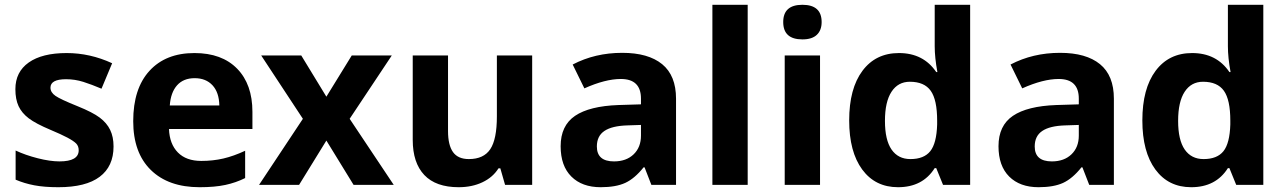

<svg xmlns="http://www.w3.org/2000/svg" viewBox="-20 -780 5427 810"><path d="M459 -162.1Q459 -78.1 400.6 -34.2Q342.3 9.8 226.1 9.8Q166.5 9.8 124.5 1.7Q82.5 -6.3 45.9 -22V-145Q87.4 -125.5 139.4 -112.3Q191.4 -99.1 231 -99.1Q312 -99.1 312 -146Q312 -163.6 301.3 -174.6Q290.5 -185.5 264.2 -199.5Q237.8 -213.4 193.8 -231.9Q130.9 -258.3 101.3 -280.8Q71.8 -303.2 58.3 -332.3Q44.9 -361.3 44.9 -403.8Q44.9 -476.6 101.3 -516.4Q157.7 -556.2 261.2 -556.2Q359.9 -556.2 453.1 -513.2L408.2 -405.8Q367.2 -423.3 331.5 -434.6Q295.9 -445.8 258.8 -445.8Q192.9 -445.8 192.9 -410.2Q192.9 -390.1 214.1 -375.5Q235.4 -360.8 307.1 -332Q371.1 -306.2 400.9 -283.7Q430.7 -261.2 444.8 -231.9Q459 -202.6 459 -162.1Z M801.3 -450.2Q753.9 -450.2 727.1 -420.2Q700.2 -390.1 696.3 -335H905.3Q904.3 -390.1 876.5 -420.2Q848.6 -450.2 801.3 -450.2ZM822.3 9.8Q690.4 9.8 616.2 -63Q542 -135.7 542 -269Q542 -406.2 610.6 -481.2Q679.2 -556.2 800.3 -556.2Q916 -556.2 980.5 -490.2Q1044.9 -424.3 1044.9 -308.1V-235.8H692.9Q695.3 -172.4 730.5 -136.7Q765.6 -101.1 829.1 -101.1Q878.4 -101.1 922.4 -111.3Q966.3 -121.6 1014.2 -144V-28.8Q975.1 -9.3 930.7 0.2Q886.2 9.8 822.3 9.8Z M1257.8 -278.8 1082 -545.9H1251L1356.9 -372.1L1463.9 -545.9H1632.8L1455.1 -278.8L1641.1 0H1471.7L1356.9 -187L1241.7 0H1072.8Z M2110.8 0 2090.8 -69.8H2083Q2059.1 -31.7 2015.1 -11Q1971.2 9.8 1915 9.8Q1818.8 9.8 1770 -41.7Q1721.2 -93.3 1721.2 -189.9V-545.9H1870.1V-227.1Q1870.1 -168 1891.1 -138.4Q1912.1 -108.9 1958 -108.9Q2020.5 -108.9 2048.3 -150.6Q2076.2 -192.4 2076.2 -289.1V-545.9H2225.1V0Z M2728 0 2699.2 -74.2H2695.3Q2657.7 -26.9 2617.9 -8.5Q2578.1 9.8 2514.2 9.8Q2435.5 9.8 2390.4 -35.2Q2345.2 -80.1 2345.2 -163.1Q2345.2 -250 2406 -291.3Q2466.8 -332.5 2589.4 -336.9L2684.1 -339.8V-363.8Q2684.1 -446.8 2599.1 -446.8Q2533.7 -446.8 2445.3 -407.2L2396 -507.8Q2490.2 -557.1 2605 -557.1Q2714.8 -557.1 2773.4 -509.3Q2832 -461.4 2832 -363.8V0ZM2684.1 -252.9 2626.5 -251Q2561.5 -249 2529.8 -227.5Q2498 -206.1 2498 -162.1Q2498 -99.1 2570.3 -99.1Q2622.1 -99.1 2653.1 -128.9Q2684.1 -158.7 2684.1 -208Z M3134.3 0H2985.4V-759.8H3134.3Z M3284.2 -687Q3284.2 -759.8 3365.2 -759.8Q3446.3 -759.8 3446.3 -687Q3446.3 -652.3 3426 -633.1Q3405.8 -613.8 3365.2 -613.8Q3284.2 -613.8 3284.2 -687ZM3439.5 0H3290.5V-545.9H3439.5Z M3768.6 9.8Q3672.4 9.8 3617.4 -64.9Q3562.5 -139.6 3562.5 -272Q3562.5 -406.2 3618.4 -481.2Q3674.3 -556.2 3772.5 -556.2Q3875.5 -556.2 3929.7 -476.1H3934.6Q3923.3 -537.1 3923.3 -585V-759.8H4072.8V0H3958.5L3929.7 -70.8H3923.3Q3872.6 9.8 3768.6 9.8ZM3820.8 -108.9Q3877.9 -108.9 3904.5 -142.1Q3931.2 -175.3 3933.6 -254.9V-271Q3933.6 -358.9 3906.5 -397Q3879.4 -435.1 3818.4 -435.1Q3768.6 -435.1 3741 -392.8Q3713.4 -350.6 3713.4 -270Q3713.4 -189.5 3741.2 -149.2Q3769 -108.9 3820.8 -108.9Z M4575.2 0 4546.4 -74.2H4542.5Q4504.9 -26.9 4465.1 -8.5Q4425.3 9.8 4361.3 9.8Q4282.7 9.8 4237.5 -35.2Q4192.4 -80.1 4192.4 -163.1Q4192.4 -250 4253.2 -291.3Q4314 -332.5 4436.5 -336.9L4531.2 -339.8V-363.8Q4531.2 -446.8 4446.3 -446.8Q4380.9 -446.8 4292.5 -407.2L4243.2 -507.8Q4337.4 -557.1 4452.1 -557.1Q4562 -557.1 4620.6 -509.3Q4679.2 -461.4 4679.2 -363.8V0ZM4531.2 -252.9 4473.6 -251Q4408.7 -249 4377 -227.5Q4345.2 -206.1 4345.2 -162.1Q4345.2 -99.1 4417.5 -99.1Q4469.2 -99.1 4500.2 -128.9Q4531.2 -158.7 4531.2 -208Z M5005.4 9.8Q4909.2 9.8 4854.2 -64.9Q4799.3 -139.6 4799.3 -272Q4799.3 -406.2 4855.2 -481.2Q4911.1 -556.2 5009.3 -556.2Q5112.3 -556.2 5166.5 -476.1H5171.4Q5160.2 -537.1 5160.2 -585V-759.8H5309.6V0H5195.3L5166.5 -70.8H5160.2Q5109.4 9.8 5005.4 9.8ZM5057.6 -108.9Q5114.7 -108.9 5141.4 -142.1Q5168 -175.3 5170.4 -254.9V-271Q5170.4 -358.9 5143.3 -397Q5116.2 -435.1 5055.2 -435.1Q5005.4 -435.1 4977.8 -392.8Q4950.2 -350.6 4950.2 -270Q4950.2 -189.5 4978 -149.2Q5005.9 -108.9 5057.6 -108.9Z"/></svg>

Font: Sahel FD
Style: Bold-FD
Weight: 700
Foundry: Saber Rastikerdar (saber.rastikerdar@gmail.com)
Version: Version 3.3.0